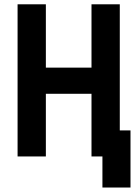

<svg xmlns="http://www.w3.org/2000/svg" viewBox="-20 -713 626 875"><path d="M446.8 141.6V-118.7H574.7V141.6ZM397 0V-693.4H525.9V0ZM60.1 0V-693.4H189V0ZM80.6 -285.6V-404.8H507.8V-285.6Z"/></svg>

Font: Cascadia Code
Style: Regular
Weight: 400
Monospace: yes
Designer: Aaron Bell
Foundry: Saja Typeworks
Version: Version 2106.017